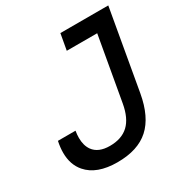

<svg xmlns="http://www.w3.org/2000/svg" viewBox="-163 -822 921 961"><g transform="rotate(-30 297.5 -341.5)"><path d="M243.2 9.8Q124 9.8 68.8 -54.2Q30.3 -98.6 30.3 -167.5Q30.3 -197.8 37.6 -232.4H139.2Q135.7 -210.9 135.7 -192.4Q135.7 -148.4 155.8 -120.1Q184.6 -80.1 251 -80.1Q319.3 -80.1 358.9 -117.2Q398.4 -154.3 412.1 -232.4L477.1 -600.6H301.3L317.9 -693.4H594.7L513.7 -232.4Q491.7 -107.9 426.5 -49.1Q361.3 9.8 243.2 9.8Z"/></g></svg>

Font: CaskaydiaCove NFP
Style: Italic
Weight: 400
Italic angle: -10°
Designer: Aaron Bell
Foundry: Saja Typeworks
Version: Version 2111.001; VTT 6.35;Nerd Fonts 3.1.1